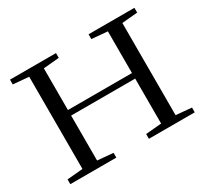

<svg xmlns="http://www.w3.org/2000/svg" viewBox="-136 -859 1125 1055"><g transform="rotate(-30 426.5 -331.5)"><path d="M31.7 0V-30.3L131.3 -39.1V-624L31.7 -632.8V-663.1H323.7V-632.8L224.1 -624V-359.4H630.4V-624L530.3 -632.8V-663.1H821.3V-632.8L722.2 -624V-39.1L821.3 -30.3V0H530.3V-30.3L630.4 -39.1V-324.2H224.1V-39.1L323.7 -30.3V0Z"/></g></svg>

Font: Elstob 10pt
Style: Regular
Weight: 400
Designer: Peter S. Baker
Version: Version 1.015